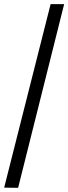

<svg xmlns="http://www.w3.org/2000/svg" viewBox="-20 -780 328 922"><path d="M0 121 67 122 288 -760H223Z"/></svg>

Font: Noto Serif Yezidi SemiBold
Style: Regular
Weight: 600
Designer: Dalton Maag Ltd
Foundry: Dalton Maag Ltd
Version: Version 1.001